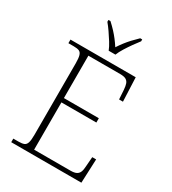

<svg xmlns="http://www.w3.org/2000/svg" viewBox="-220 -1044 1034 1157"><g transform="rotate(30 296.5 -465.5)"><path d="M47 0V-25H84Q108 -25 121.5 -30.5Q135 -36 140.5 -54Q146 -72 146 -108V-605Q146 -642 140.5 -660Q135 -678 122 -683.5Q109 -689 84 -689H47V-714H501L508 -548H481L477 -612Q475 -639 469.5 -654Q464 -669 450.5 -676.5Q437 -684 410 -684H189V-389H432V-359H189V-30H442Q469 -30 483 -37.5Q497 -45 503 -60.5Q509 -76 510 -102L515 -166H542L535 0ZM280 -771Q271 -794 254.5 -820.5Q238 -847 220 -873Q202 -899 186 -918V-931H200Q224 -909 241.5 -890Q259 -871 274 -851.5Q289 -832 304 -809Q319 -832 334 -851.5Q349 -871 366.5 -890Q384 -909 407 -931H421V-918Q406 -899 387.5 -873Q369 -847 352.5 -820.5Q336 -794 327 -771Z"/></g></svg>

Font: Noto Serif Khmer ExtraLight
Style: Regular
Weight: 250
Version: Version 2.003